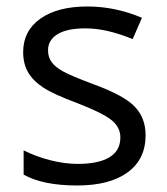

<svg xmlns="http://www.w3.org/2000/svg" viewBox="-20 -565 517 595"><path d="M431.2 -146Q431.2 -71.3 375.5 -30.8Q319.8 9.8 219.2 9.8Q112.8 9.8 53.2 -23.9V-99.1Q91.8 -79.6 136 -68.4Q180.2 -57.1 221.2 -57.1Q284.7 -57.1 318.8 -77.4Q353 -97.7 353 -139.2Q353 -170.4 325.9 -192.6Q298.8 -214.8 220.2 -245.1Q145.5 -272.9 114 -293.7Q82.5 -314.5 67.1 -340.8Q51.8 -367.2 51.8 -403.8Q51.8 -469.2 105 -507.1Q158.2 -544.9 251 -544.9Q337.4 -544.9 419.9 -509.8L391.1 -443.8Q310.5 -477.1 245.1 -477.1Q187.5 -477.1 158.2 -459Q128.9 -440.9 128.9 -409.2Q128.9 -387.7 139.9 -372.6Q150.9 -357.4 175.3 -343.8Q199.7 -330.1 269 -304.2Q364.3 -269.5 397.7 -234.4Q431.2 -199.2 431.2 -146Z"/></svg>

Font: f0_46866 
Style: Regular
Weight: 400
Foundry: Ascender Corporation
Version: Version 1.10